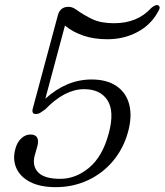

<svg xmlns="http://www.w3.org/2000/svg" viewBox="-20 -742 663 773"><path d="M41.5 -141.5Q48.5 -169 65.5 -184.8Q82.5 -200.5 102.5 -200.5Q123 -200.5 129.8 -187.5Q136.5 -174.5 130 -152L119.5 -115Q109 -73 134.2 -47.5Q159.5 -22 222.5 -22Q285 -22 339 -67Q393 -112 418 -205.5Q441.5 -293.5 412.8 -338.2Q384 -383 318.5 -383Q240.5 -383 162 -301.5Q150.5 -293 142 -288Q133.5 -283 124 -283Q105.5 -283 112.5 -307L213.5 -682.5Q223 -714.5 256 -714.5Q270 -714.5 283.5 -705.5Q318.5 -680.5 352.5 -664.5Q386.5 -648.5 439 -648.5Q533.5 -648.5 588.5 -709.5Q607.5 -726 618.5 -720Q622 -717.5 622.8 -712Q623.5 -706.5 615.5 -693.5Q587 -641.5 532.8 -612.8Q478.5 -584 412.5 -584Q358.5 -584 315.8 -598.5Q273 -613 241.5 -639L162.5 -344.5Q248 -422 348.5 -422Q411 -422 449.8 -395Q488.5 -368 500.5 -320.5Q512.5 -273 495.5 -211Q477 -143.5 434.5 -93.2Q392 -43 332.8 -15.8Q273.5 11.5 204.5 11.5Q141.5 11.5 101.2 -9.5Q61 -30.5 45.8 -65.2Q30.5 -100 41.5 -141.5Z"/></svg>

Font: Fraunces 9pt S050 Light
Style: Italic
Weight: 300
Italic angle: -16°
Version: Version 1.000; ttfautohint (v1.8.3)